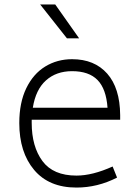

<svg xmlns="http://www.w3.org/2000/svg" viewBox="-20 -829 612 866"><path d="M67 0ZM123 -275Q123 -168 171.5 -102.5Q220 -37 325 -37Q397 -37 488 -78L508 -28Q420 17 325 17Q201 17 134 -62.5Q67 -142 67 -274Q67 -366 98.5 -431Q130 -496 184 -529Q238 -562 305 -562Q406 -562 463.5 -497Q521 -432 522 -310V-289H123ZM128 -343H465Q459 -428 420 -468Q381 -508 305 -508Q234 -508 187.5 -466.5Q141 -425 128 -343ZM161 -809H229L337 -656H282Z"/></svg>

Font: Biryani ExtraLight
Style: Regular
Weight: 275
Designer: Dan Reynolds and Mathieu Reguer
Foundry: Dan Reynolds and Mathieu Reguer
Version: Version 1.004; ttfautohint (v1.1) -l 5 -r 5 -G 72 -x 0 -D la